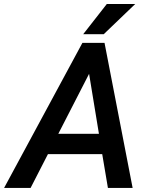

<svg xmlns="http://www.w3.org/2000/svg" viewBox="-65 -921 735 941"><path d="M436 -165.5H169.9L85 0H-44.9L338.9 -710.9H447.3L585 0H463.9ZM220.7 -265.1H419.9L371.6 -559.1ZM458.5 -901.4H597.7L443.4 -753.4H342.8Z"/></svg>

Font: TypoPRO Roboto
Style: Italic
Weight: 500
Italic angle: -12°
Designer: Google
Version: Version 2.136; 2016